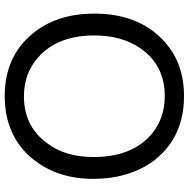

<svg xmlns="http://www.w3.org/2000/svg" viewBox="-13 -768 804 818"><g transform="rotate(90 389.0 -359.0)"><path d="M389 -741Q562 -741 660 -618L661 -617L663 -615Q723 -535 738 -422Q740 -405 741 -388Q742 -371 742 -353Q742 -204 660 -100Q639 -73 616 -54Q524 23 390 23Q222 23 125 -94Q38 -197 38 -359Q38 -543 149 -650Q243 -741 389 -741ZM389 -659Q259 -659 187 -557Q131 -477 131 -359Q131 -201 226 -118Q294 -59 390 -59Q519 -59 591 -159Q649 -236 649 -355Q649 -520 551 -603Q484 -659 389 -659Z"/></g></svg>

Font: Ekushey Bangla
Style: Regular
Weight: 400
Designer: Al Mamun Sumon
Foundry: Al Mamun Sumon
Version: Version 1.0